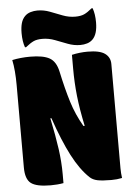

<svg xmlns="http://www.w3.org/2000/svg" viewBox="-63 -1006 725 1058"><g transform="rotate(-5 300.0 -477.0)"><path d="M245 0Q212 6 174 6Q96 6 65.5 -17Q35 -40 35 -105V-560Q35 -643 23 -700Q46 -705 71.5 -707.5Q97 -710 122 -710Q195 -710 230 -690Q265 -670 277 -614Q298 -516 320.5 -443.5Q343 -371 382 -304H389Q369 -398 361 -472.5Q353 -547 353 -623V-700Q374 -705 396.5 -707.5Q419 -710 440 -710Q507 -710 536 -689Q565 -668 565 -631V-54Q565 -41 566 -27Q567 -13 569 0Q541 6 510 6Q459 6 433 0.5Q407 -5 391 -20Q340 -68 296.5 -152Q253 -236 210 -362H204Q225 -261 235 -189Q245 -117 245 -49ZM390 -908Q420 -908 439 -916.5Q458 -925 483 -946H489Q501 -913 501 -867Q501 -802 473 -774Q460 -761 442 -755.5Q424 -750 404 -750Q369 -750 335 -763Q301 -776 267 -789Q233 -802 198 -802Q168 -802 149.5 -793.5Q131 -785 105 -764H99Q87 -797 87 -843Q87 -875 93.5 -898Q100 -921 115 -936Q128 -949 146.5 -954.5Q165 -960 184 -960Q220 -960 253.5 -947Q287 -934 321 -921Q355 -908 390 -908Z"/></g></svg>

Font: Recursive Mn Csl St XBk
Style: Regular
Weight: 1000
Monospace: yes
Version: Version 1.079;hotconv 1.0.112;makeotfexe 2.5.65598; ttfautoh